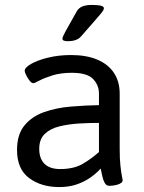

<svg xmlns="http://www.w3.org/2000/svg" viewBox="-20 -752 585 778"><path d="M268 -529Q330 -529 374 -510.5Q418 -492 441.5 -457Q465 -422 465 -372V-148Q465 -107 468 -80Q471 -53 474 -38.5Q477 -24 477 -22Q477 -15 470.5 -10.5Q464 -6 455 -3.5Q446 -1 437 0Q428 1 423 1Q411 1 404.5 -10.5Q398 -22 394.5 -38.5Q391 -55 388 -69Q369 -48 344 -31Q319 -14 288.5 -4Q258 6 220 6Q147 6 98 -30.5Q49 -67 49 -144Q49 -207 79 -243.5Q109 -280 158 -297.5Q207 -315 265.5 -320Q324 -325 381 -326V-373Q381 -407 357 -432Q333 -457 271 -457Q226 -457 192.5 -446.5Q159 -436 139.5 -425.5Q120 -415 115 -415Q108 -415 100 -425Q92 -435 86 -447.5Q80 -460 80 -465Q80 -478 106 -493Q132 -508 175 -518.5Q218 -529 268 -529ZM381 -254Q342 -254 300 -251.5Q258 -249 221 -240Q184 -231 161.5 -209.5Q139 -188 139 -149Q139 -109 160.5 -88Q182 -67 224 -67Q279 -67 315 -88Q351 -109 381 -136ZM353 -732Q401 -732 401 -719Q401 -715 398 -709.5Q395 -704 385.5 -693Q376 -682 357.5 -660.5Q339 -639 307 -603Q299 -594 285.5 -589.5Q272 -585 256 -585Q244 -585 238.5 -587.5Q233 -590 233 -595Q233 -602 245 -624Q257 -646 291 -706Q299 -720 314 -726Q329 -732 353 -732Z"/></svg>

Font: Asap VF Beta
Style: Regular
Weight: 400
Designer: Pablo Cosgaya
Foundry: Pablo Cosgaya
Version: Version 1.007